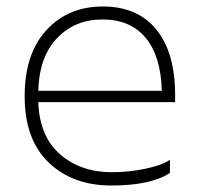

<svg xmlns="http://www.w3.org/2000/svg" viewBox="-20 -562 620 592"><path d="M504 -29Q446 10 323 10Q204 10 130 -61Q56 -132 56 -265Q56 -396 123 -469Q190 -542 297 -542Q404 -542 462 -471Q520 -400 520 -268V-247H98Q102 -141 165.5 -86Q229 -31 325 -31Q376 -31 427 -41.5Q478 -52 504 -69ZM296 -502Q211 -502 156 -444.5Q101 -387 98 -282H479Q476 -389 429 -445.5Q382 -502 296 -502Z"/></svg>

Font: Roundo Light
Style: Regular
Weight: 300
Designer: Namrata Goyal (Gurmukhi), Shiva Nallaperumal (Latin)
Foundry: Indian Type Foundry
Version: Version 1.000;PS 1.0;hotconv 1.0.88;makeotf.lib2.5.647800